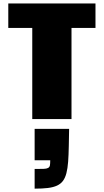

<svg xmlns="http://www.w3.org/2000/svg" viewBox="-20 -708 617 1142"><path d="M186 296.9Q219.7 296.9 238.3 296.4Q256.8 295.9 265.9 291Q274.9 286.1 276.9 275.6Q278.8 265.1 278.8 245.1H186V58.6H391.1L389.2 160.2Q388.2 213.9 385.3 253.7Q382.3 293.5 375 321.8Q367.7 350.1 354.5 367.9Q341.3 385.7 319.1 396Q296.9 406.2 264.2 410.2Q231.4 414.1 186 414.1ZM171.9 -542H29.3V-687.5H547.9V-542H405.3V0H171.9Z"/></svg>

Font: Paytone One
Style: Regular
Weight: 400
Designer: vernon adams
Foundry: vernon adams
Version: 1.000